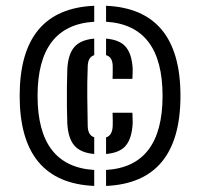

<svg xmlns="http://www.w3.org/2000/svg" viewBox="-20 -624 676 649"><path d="M46.5 -300Q46.5 -593.5 298.5 -604.5V-550.5Q107 -539 107 -300Q107 -61 298.5 -49.5V4.5Q46.5 -6.5 46.5 -300ZM338.5 4.5V-49.5Q529.5 -61 529.5 -300Q529.5 -539 338.5 -550.5V-604.5Q590 -593.5 590 -300Q590 -6.5 338.5 4.5ZM207.5 -206.5Q206.5 -228 206.2 -262.2Q206 -296.5 206.2 -331.2Q206.5 -366 207.5 -389.5Q210 -440.5 231.2 -465Q252.5 -489.5 298.5 -493.5V-437.5Q277 -431 276.5 -399Q274.5 -343.5 275 -298.2Q275.5 -253 276.5 -199Q277 -166.5 298.5 -160V-103.5Q252.5 -107.5 231.5 -131.8Q210.5 -156 207.5 -206.5ZM338.5 -493.5Q385 -489.5 405.2 -465.5Q425.5 -441.5 428.5 -392.5Q428.5 -382 428.2 -373.2Q428 -364.5 427.5 -357.5H360.5Q361 -367.5 361 -379.2Q361 -391 361 -399Q361 -431.5 338.5 -437.5ZM338.5 -103.5V-159.5Q360 -166 361 -199Q361.5 -209 361.2 -217.8Q361 -226.5 360.5 -243H427.5Q428 -234.5 428.2 -225.5Q428.5 -216.5 428.5 -206.5Q425.5 -156 405.2 -131.8Q385 -107.5 338.5 -103.5Z"/></svg>

Font: Big Shoulders Stencil Display
Style: Bold
Weight: 700
Designer: Patric King
Foundry: XO Type Co
Version: Version 1.000